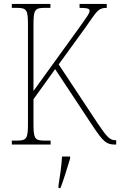

<svg xmlns="http://www.w3.org/2000/svg" viewBox="-20 -734 610 975"><path d="M40 0H237V-20H206C155 -20 150 -31 150 -111V-230L260 -383L451 -94C505 -13 521 0 564 0H570V-22H566C538 -22 523 -38 477 -106L278 -407L413 -593C470 -673 476 -694 522 -694V-714H384V-694C421 -694 435 -691 435 -680C435 -666 423 -651 379 -589L150 -272V-607C150 -683 156 -694 206 -694H236V-714H40V-694H66C116 -694 122 -683 122 -607V-108C122 -31 116 -20 66 -20H40ZM277 208V221H287C303 181 323 113 336 71V61H295C292 111 285 159 277 208Z"/></svg>

Font: Noto Serif Myanmar Condensed Thin
Style: Regular
Weight: 100
Width: 3
Designer: Ben Mitchell and the Monotype Design Team
Foundry: Monotype Imaging Inc.
Version: Version 2.106